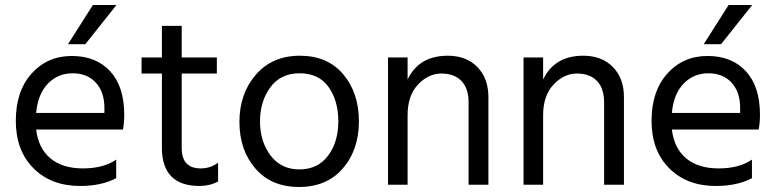

<svg xmlns="http://www.w3.org/2000/svg" viewBox="-20 -736 3095 765"><path d="M320 -560H251L350 -716H444ZM124 -286H396V-306Q396 -369 362 -406.5Q328 -444 269.5 -444Q211 -444 171 -403Q131 -362 124 -286ZM299 5Q184 5 113.5 -65.5Q43 -136 43 -254.5Q43 -373 106 -443Q169 -513 266 -513Q363 -513 419 -452Q475 -391 475 -279Q475 -247 470 -220H124Q133 -145 181 -105Q229 -65 310.5 -65Q392 -65 443 -100V-26Q384 5 299 5Z M775 5Q625 5 625 -148V-443H544V-507H625V-633H704V-507H844V-443H704V-146Q704 -65 780 -65Q819 -65 849 -88V-13Q816 5 775 5Z M1174 -444Q1098 -444 1057 -388Q1016 -332 1016 -252Q1016 -172 1058 -116.5Q1100 -61 1173 -61Q1246 -61 1287 -115.5Q1328 -170 1328 -252.5Q1328 -335 1289 -389.5Q1250 -444 1174 -444ZM1175 -514Q1285 -514 1347.5 -440Q1410 -366 1410 -252.5Q1410 -139 1346 -65Q1282 9 1171.5 9Q1061 9 997.5 -64.5Q934 -138 934 -250.5Q934 -363 999.5 -438.5Q1065 -514 1175 -514Z M1926 0H1847V-328Q1847 -384 1818.5 -413.5Q1790 -443 1738.5 -443Q1687 -443 1645.5 -399Q1604 -355 1604 -277V0H1526V-507H1604V-419Q1649 -514 1764 -514Q1838 -514 1882 -469Q1926 -424 1926 -349Z M2466 0H2387V-328Q2387 -384 2358.5 -413.5Q2330 -443 2278.5 -443Q2227 -443 2185.5 -399Q2144 -355 2144 -277V0H2066V-507H2144V-419Q2189 -514 2304 -514Q2378 -514 2422 -469Q2466 -424 2466 -349Z M2853 -560H2784L2883 -716H2977ZM2657 -286H2929V-306Q2929 -369 2895 -406.5Q2861 -444 2802.5 -444Q2744 -444 2704 -403Q2664 -362 2657 -286ZM2832 5Q2717 5 2646.5 -65.5Q2576 -136 2576 -254.5Q2576 -373 2639 -443Q2702 -513 2799 -513Q2896 -513 2952 -452Q3008 -391 3008 -279Q3008 -247 3003 -220H2657Q2666 -145 2714 -105Q2762 -65 2843.5 -65Q2925 -65 2976 -100V-26Q2917 5 2832 5Z"/></svg>

Font: Hind Jalandhar
Style: Regular
Weight: 400
Designer: Namrata Goyal
Foundry: Indian Type Foundry
Version: Version 0.702;PS 1.0;hotconv 1.0.81;makeotf.lib2.5.63406